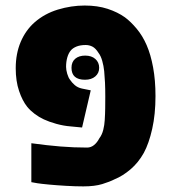

<svg xmlns="http://www.w3.org/2000/svg" viewBox="-20 -661 616 691"><path d="M279.8 9.8Q251.5 9.8 217.8 7.8Q184.1 5.9 155.8 3.2Q127.4 0.5 114.7 -1.5L92.8 -5.4V-145.5Q149.4 -137.7 197.5 -133.8Q245.6 -129.9 293.5 -129.9Q307.1 -129.9 318.4 -138.9Q329.6 -147.9 337.4 -163.1Q347.2 -175.8 351.6 -193.6Q356 -211.4 356.9 -228.5Q358.4 -252.4 358.6 -271.7Q358.9 -291 358.9 -312.5Q358.9 -342.3 357.9 -363.5Q356.9 -384.8 355 -404.8Q353 -424.3 347.9 -442.1Q342.8 -460 334.5 -470.7Q324.2 -487.3 312.7 -493.2Q301.3 -499 288.6 -499Q268.6 -499 255.1 -493.4Q241.7 -487.8 234.9 -479.5Q226.6 -469.7 222.2 -454.3Q217.8 -439 217.8 -420.4Q217.8 -409.7 221.9 -395.5Q226.1 -381.3 232.4 -373.5Q238.3 -364.3 248.8 -355Q259.3 -345.7 274.9 -342.3L306.6 -335.9L275.4 -202.1L233.9 -206.1Q209 -208 182.6 -215.3Q156.2 -222.7 137.7 -231.4Q120.6 -239.3 105 -251Q89.4 -262.7 78.1 -276.4Q60.5 -298.3 48.6 -333.7Q36.6 -369.1 36.6 -415.5Q36.6 -467.8 54.4 -510Q72.3 -552.2 104.5 -580.6Q140.1 -611.8 188.2 -626.5Q236.3 -641.1 284.7 -641.1Q331.1 -641.1 367.4 -629.2Q403.8 -617.2 429.7 -598.6Q450.2 -583.5 471.7 -557.9Q493.2 -532.2 507.8 -498.5Q522.5 -464.8 531 -418.5Q539.6 -372.1 539.6 -315.4Q539.6 -249.5 527.8 -197.3Q516.1 -145 497.6 -110.8Q478 -75.7 450 -51.8Q421.9 -27.8 393.1 -16.1Q375 -6.8 347.9 1.5Q320.8 9.8 279.8 9.8ZM286.1 -374Q237.3 -374 237.3 -417Q237.3 -438 250.7 -449.5Q264.2 -460.9 286.6 -460.9Q309.6 -460.9 323.2 -448.7Q336.9 -436.5 336.9 -417Q336.9 -397.9 323 -386Q309.1 -374 286.1 -374Z"/></svg>

Font: Open Sans SemiCondensed ExtraBold
Style: Regular
Weight: 800
Width: 4
Designer: Monotype Design Team
Foundry: Monotype Imaging Inc.
Version: Version 3.000